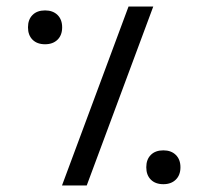

<svg xmlns="http://www.w3.org/2000/svg" viewBox="-20 -570 640 590"><path d="M375 -550H451L246.5 0H170.5ZM66 -486Q66 -510 80 -524Q94 -538 118.5 -538Q142.5 -538 156.8 -524Q171 -510 171 -486Q171 -462 156.8 -448Q142.5 -434 118.5 -434Q94 -434 80 -448Q66 -462 66 -486ZM429.5 -56Q429.5 -80 443.5 -94Q457.5 -108 482 -108Q506 -108 520.2 -94Q534.5 -80 534.5 -56Q534.5 -32 520.2 -18Q506 -4 482 -4Q457.5 -4 443.5 -18Q429.5 -32 429.5 -56Z"/></svg>

Font: JuliaMono Light
Style: Italic
Weight: 300
Italic angle: -9°
Monospace: yes
Designer: cormullion
Foundry: corm
Version: Version 0.054; ttfautohint (v1.8.4)